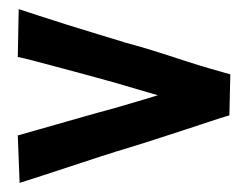

<svg xmlns="http://www.w3.org/2000/svg" viewBox="-20 -508 540 421"><path d="M23 -107 19 -211Q34 -215 56 -221.5Q78 -228 105 -235.5Q132 -243 163 -252Q194 -261 228 -270Q263 -280 298 -290.5Q333 -301 366 -311.5Q399 -322 429 -330.5Q459 -339 485 -345L483 -255Q465 -250 441.5 -242Q418 -234 390 -225Q362 -216 330 -205.5Q298 -195 262 -184Q235 -176 202.5 -165.5Q170 -155 137 -144Q104 -133 74.5 -123.5Q45 -114 23 -107ZM21 -488Q39 -482 67 -473Q95 -464 128 -453.5Q161 -443 194.5 -433Q228 -423 257 -414Q294 -404 327 -393.5Q360 -383 389 -373.5Q418 -364 442.5 -357Q467 -350 485 -345L483 -255Q468 -259 439.5 -267Q411 -275 375.5 -285Q340 -295 302.5 -306Q265 -317 231 -327Q198 -336 165.5 -345Q133 -354 104 -361.5Q75 -369 53 -375Q31 -381 19 -383Z"/></svg>

Font: Truculenta
Style: Bold
Weight: 700
Designer: Ivan Castro, Eva Sanz & Omnibus-Type Team
Foundry: Omnibus-Type
Version: Version 1.002